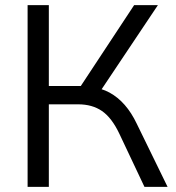

<svg xmlns="http://www.w3.org/2000/svg" viewBox="-20 -725 681 745"><path d="M87.1 0V-705H169.5V-391.2H306.8L282.9 -375.2L500.4 -705H592.6L362.7 -361.3L332.3 -387.7Q372.7 -383.3 405.1 -365.7Q437.5 -348 463.9 -317.8Q490.4 -287.6 510.8 -244.6L630.2 0H540.5L442.8 -206.7Q413.5 -268.3 375.7 -294.2Q338 -320.2 283.2 -320.2H169.5V0Z"/></svg>

Font: Nunito Sans 12pt ExtraLight
Style: Regular
Weight: 200
Designer: Vernon Adams
Foundry: Vernon Adams
Version: Version 3.101;gftools[0.9.27]